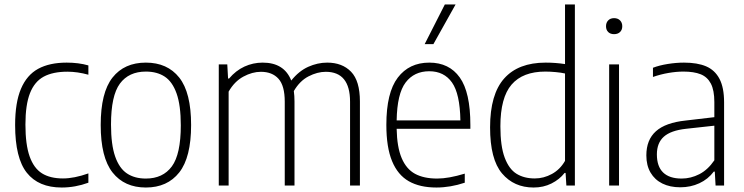

<svg xmlns="http://www.w3.org/2000/svg" viewBox="-20 -828 3322 857"><path d="M47.5 -270Q47.5 -370 73.5 -431.5Q99.5 -493 150.2 -520.8Q201 -548.5 277.5 -548.5Q331 -548.5 374.5 -536V-494.5Q325.5 -508 281 -508Q216 -508 175 -485.8Q134 -463.5 113.8 -412Q93.5 -360.5 93.5 -272Q93.5 -183 112.2 -130Q131 -77 167.5 -54.2Q204 -31.5 261 -31.5Q311 -31.5 374.5 -54V-12.5Q315.5 9 255.5 9Q152 9 99.8 -56.8Q47.5 -122.5 47.5 -270Z M429.5 -270Q429.5 -415 482.2 -481.8Q535 -548.5 631 -548.5Q727 -548.5 780 -481.8Q833 -415 833 -270Q833 -125.5 780 -58.2Q727 9 631 9Q535.5 9 482.5 -58Q429.5 -125 429.5 -270ZM787 -268.5Q787 -358 768.2 -410.8Q749.5 -463.5 715.2 -486Q681 -508.5 631 -508.5Q555 -508.5 515.2 -454.8Q475.5 -401 475.5 -272Q475.5 -182.5 494 -129.5Q512.5 -76.5 546.8 -53.8Q581 -31 631 -31Q707 -31 747 -85.2Q787 -139.5 787 -268.5Z M1586.5 -375V0H1542.5V-374Q1542.5 -507.5 1434 -507.5Q1396.5 -507.5 1357.2 -487.2Q1318 -467 1291.5 -421.5Q1294.5 -400.5 1294.5 -375.5V0H1251V-374Q1251 -445.5 1223 -476.5Q1195 -507.5 1144.5 -507.5Q1106 -507.5 1066.2 -486Q1026.5 -464.5 1000.5 -419V0H956.5V-540.5H994.5L998 -477.5H1002.5Q1032.5 -513 1071 -530.8Q1109.5 -548.5 1152.5 -548.5Q1248.5 -548.5 1280 -468.5Q1314 -511 1355.8 -529.8Q1397.5 -548.5 1440.5 -548.5Q1507.5 -548.5 1547 -507.8Q1586.5 -467 1586.5 -375Z M2079.5 -253H1750.5Q1752 -171.5 1772.8 -122.5Q1793.5 -73.5 1832.5 -52.2Q1871.5 -31 1931.5 -31Q1982.5 -31 2054.5 -53V-12.5Q1990 9 1928 9Q1854 9 1804.8 -19Q1755.5 -47 1730 -108.8Q1704.5 -170.5 1704.5 -270.5Q1704.5 -414.5 1755.5 -481.5Q1806.5 -548.5 1896 -548.5Q1985 -548.5 2032.2 -482.2Q2079.5 -416 2079.5 -270ZM1750.5 -290.5H2035Q2033 -409.5 1997.5 -459.8Q1962 -510 1896 -510Q1828.5 -510 1790.5 -459.8Q1752.5 -409.5 1750.5 -290.5ZM1875.5 -631 1965.5 -808H2013.5L1914.5 -631Z M2167.5 -259.5Q2167.5 -407 2230.5 -477.8Q2293.5 -548.5 2415.5 -548.5Q2459.5 -548.5 2502 -542V-808H2546V0H2508L2504.5 -56H2500Q2477.5 -27 2441.5 -9Q2405.5 9 2362 9Q2274 9 2220.8 -54Q2167.5 -117 2167.5 -259.5ZM2502 -110V-500Q2484.5 -504 2460.2 -506.2Q2436 -508.5 2414 -508.5Q2313.5 -508.5 2263.5 -450.5Q2213.5 -392.5 2213.5 -264Q2213.5 -175.5 2232.8 -124.2Q2252 -73 2285.8 -52.2Q2319.5 -31.5 2367 -31.5Q2407 -31.5 2443.5 -51.5Q2480 -71.5 2502 -110Z M2699 0V-540.5H2743V0ZM2685 -711Q2685 -727 2694.8 -737Q2704.5 -747 2721 -747Q2737.5 -747 2747.5 -737Q2757.5 -727 2757.5 -711Q2757.5 -694.5 2747.5 -685Q2737.5 -675.5 2721 -675.5Q2704.5 -675.5 2694.8 -685Q2685 -694.5 2685 -711Z M3212 -371V0H3174L3170.5 -62H3166Q3140.5 -28 3101.5 -10Q3062.5 8 3016.5 8Q2970.5 8 2936.5 -8.8Q2902.5 -25.5 2883.8 -57.5Q2865 -89.5 2865 -134.5Q2865 -204 2907.8 -242.2Q2950.5 -280.5 3040.5 -290L3168.5 -305V-372.5Q3168.5 -425 3153 -454.8Q3137.5 -484.5 3107.5 -496.5Q3077.5 -508.5 3030.5 -508.5Q2999.5 -508.5 2964.2 -502.5Q2929 -496.5 2894.5 -484.5V-525.5Q2923 -536.5 2960.8 -542.5Q2998.5 -548.5 3033 -548.5Q3093 -548.5 3132 -531.8Q3171 -515 3191.5 -476Q3212 -437 3212 -371ZM3168.5 -112.5V-267L3041 -253Q2974 -245.5 2943 -217.8Q2912 -190 2912 -139Q2912 -85 2940 -58Q2968 -31 3022.5 -31Q3063.5 -31 3101.5 -50.5Q3139.5 -70 3168.5 -112.5Z"/></svg>

Font: Encode Sans Semi Condensed ExLight
Style: Regular
Weight: 275
Width: 4
Designer: Multiple Designers
Foundry: Impallari Type
Version: Version 2.000